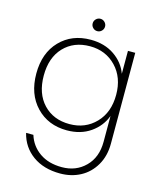

<svg xmlns="http://www.w3.org/2000/svg" viewBox="-136 -780 945 1142"><g transform="rotate(15 336.5 -209.5)"><path d="M54.2 -272Q54.2 -398.9 127.2 -474.4Q200.2 -549.8 315.9 -549.8Q401.4 -549.8 461.9 -508.3Q522.5 -466.8 545.9 -401.9V-543H590.8V17.1Q590.8 92.3 557.6 149.4Q524.4 206.5 468.8 236.3Q413.1 266.1 344.2 266.1Q242.7 266.1 175 217.3Q107.4 168.5 86.9 85H131.8Q151.9 149.9 207 188.5Q262.2 227.1 344.2 227.1Q431.2 227.1 488.5 169.9Q545.9 112.8 545.9 17.1V-142.1Q522 -76.7 461.7 -34.4Q401.4 7.8 315.9 7.8Q200.7 7.8 127.4 -68.8Q54.2 -145.5 54.2 -272ZM545.9 -272Q545.9 -378.9 482.2 -445.1Q418.5 -511.2 321.8 -511.2Q222.2 -511.2 161.1 -447Q100.1 -382.8 100.1 -272Q100.1 -161.1 161.1 -96.7Q222.2 -32.2 321.8 -32.2Q418.9 -32.2 482.4 -97.9Q545.9 -163.6 545.9 -272ZM365.7 -620.1Q354.5 -608.9 338.9 -608.9Q323.2 -608.9 312 -620.1Q300.8 -631.3 300.8 -647Q300.8 -662.6 312 -673.8Q323.2 -685.1 338.9 -685.1Q354.5 -685.1 365.7 -673.8Q377 -662.6 377 -647Q377 -631.3 365.7 -620.1Z"/></g></svg>

Font: SVN-Poppins ExtraLight
Style: Regular
Weight: 200
Designer: Ninad Kale (Devanagari), Jonny Pinhorn (Latin)
Foundry: Indian Type Foundry
Version: Version 3.002 2017